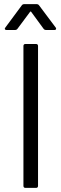

<svg xmlns="http://www.w3.org/2000/svg" viewBox="-20 -914 299 934"><path d="M94 -10V-690Q94 -700 104 -700H155Q165 -700 165 -690V-10Q165 0 155 0H104Q94 0 94 -10ZM6 -780 86 -888Q90 -894 99 -894H157Q166 -894 170 -888L251 -780Q253 -778 253 -774Q253 -772 251 -770Q249 -768 245 -768H205Q196 -768 192 -774L132 -856Q131 -858 129 -858Q127 -858 126 -856L65 -774Q61 -768 52 -768H12Q6 -768 4 -771.5Q2 -775 6 -780Z"/></svg>

Font: Barlow
Style: Regular
Weight: 400
Designer: Jeremy Tribby
Foundry: Tribby Type
Version: Version 1.408;December 10, 2018;FontCreator 11.5.0.2430 64-b